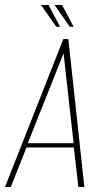

<svg xmlns="http://www.w3.org/2000/svg" viewBox="-38 -747 410 767"><path d="M-18 0 215 -591H235L299 0H275L257 -158H68L5 0ZM73 -175H256L216 -534ZM256 -640H241L180 -727H210ZM202 -640H187L126 -727H156Z"/></svg>

Font: Alumni Sans Thin Thin
Style: Italic
Weight: 250
Italic angle: -8°
Version: Version 1.016